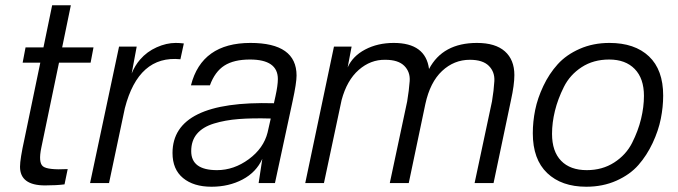

<svg xmlns="http://www.w3.org/2000/svg" viewBox="-20 -695 2576 729"><path d="M137 -135Q125 -78 143 -63.5Q161 -49 237 -53L225 5Q194 9 151 9Q56 9 56 -62Q56 -91 73 -168L133 -457H66L77 -515H145L178 -675H249L216 -515H335L324 -457H204Z M647 -532Q662 -532 678 -530L665 -470Q506 -486 454 -284L394 0H322L432 -518H499L480 -416Q492 -446 512 -469Q538 -499 575 -515.5Q612 -532 647 -532Z M931 -532Q1106 -532 1106 -408Q1106 -380 1091 -311L1024 0H962L976 -92Q953 -41 901 -13.5Q849 14 783 14Q715 14 675 -19Q635 -52 635 -114Q635 -314 1020 -303L1026 -330Q1035 -371 1035 -395Q1035 -469 929 -469Q868 -469 832 -446Q796 -423 777 -371H705Q746 -532 931 -532ZM706 -121Q706 -49 804 -49Q868 -49 924.5 -90.5Q981 -132 996 -192L1008 -245Q938 -247 886.5 -243Q835 -239 792.5 -226Q750 -213 728 -187Q706 -161 706 -121Z M1475 -532Q1596 -532 1609 -433Q1661 -532 1791 -532Q1861 -532 1897 -500Q1933 -468 1933 -410Q1933 -373 1920 -314L1854 0H1782L1848 -310Q1855 -352 1857 -387Q1859 -422 1836 -445Q1813 -468 1764 -468Q1704 -468 1658.5 -425.5Q1613 -383 1595 -300L1532 0H1460L1526 -310Q1533 -352 1535.5 -387Q1538 -422 1515 -445Q1492 -468 1443 -468Q1387 -469 1342 -429.5Q1297 -390 1277 -315L1210 0H1139L1248 -518H1315L1300 -439Q1319 -482 1366.5 -507Q1414 -532 1475 -532Z M2076 -187Q2076 -120 2110.5 -84.5Q2145 -49 2208 -49Q2267 -49 2312 -78Q2357 -107 2380 -152.5Q2403 -198 2414 -243.5Q2425 -289 2425 -331Q2425 -397 2390 -433Q2355 -469 2293 -469Q2233 -469 2188.5 -440Q2144 -411 2121 -365Q2098 -319 2087 -274Q2076 -229 2076 -187ZM2003 -189Q2003 -233 2012 -277.5Q2021 -322 2043 -368.5Q2065 -415 2097.5 -451Q2130 -487 2181 -509.5Q2232 -532 2294 -532Q2390 -532 2444 -481Q2498 -430 2498 -332Q2498 -289 2489 -244Q2480 -199 2458 -152Q2436 -105 2404 -68.5Q2372 -32 2320.5 -9Q2269 14 2206 14Q2112 14 2057.5 -38Q2003 -90 2003 -189Z"/></svg>

Font: Nacelle Light
Style: Italic
Weight: 300
Italic angle: -12°
Designer: Sora Sagano
Foundry: Sora Sagano
Version: Version 1.000;FEAKit 1.0